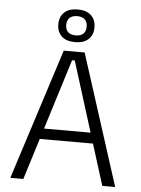

<svg xmlns="http://www.w3.org/2000/svg" viewBox="-57 -889 685 934"><g transform="rotate(5 285.0 -422.0)"><path d="M29 0 234 -639H336L541 0H478L291.5 -596H278.5L92.5 0ZM138.5 -201V-253H431V-201ZM196.5 -763.5V-765Q196.5 -801.5 219.2 -823Q242 -844.5 285 -844.5Q327.5 -844.5 350.2 -823Q373 -801.5 373 -765V-763.5Q373 -728 350.2 -706.5Q327.5 -685 285 -685Q242 -685 219.2 -706.5Q196.5 -728 196.5 -763.5ZM235 -764Q235 -742 248 -730Q261 -718 285 -718Q309.5 -718 322.2 -730Q335 -742 335 -764V-765Q335 -787.5 322.2 -799.8Q309.5 -812 285 -812Q261 -812 248 -799.8Q235 -787.5 235 -765Z"/></g></svg>

Font: Anek Latin Medium Light
Style: Regular
Weight: 300
Version: Version 1.003